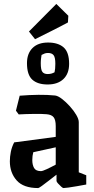

<svg xmlns="http://www.w3.org/2000/svg" viewBox="-20 -945 475 975"><path d="M174 10Q99 10 64.5 -29Q30 -68 30 -126Q30 -149 35 -174Q40 -199 52 -222L263 -250V-305Q263 -336 252.5 -349.5Q242 -363 216 -365Q194 -367 152 -366.5Q110 -366 75 -364L61 -383L80 -459Q130 -463 175.5 -463.5Q221 -464 260 -460Q275 -458 295 -442.5Q315 -427 334.5 -405.5Q354 -384 367 -362Q380 -340 380 -325V-70L418 -55V-8Q396 -4 371 0.5Q346 5 327 7.5Q308 10 302 10Q299 10 290.5 2.5Q282 -5 274.5 -13.5Q267 -22 267 -26V-58Q247 -43 227 -27Q207 -11 192 -0.5Q177 10 174 10ZM144 -132Q144 -108 153 -92Q162 -76 188 -76Q196 -76 217.5 -86Q239 -96 263 -109V-197L149 -172Q144 -154 144 -132ZM158 -746 127 -785 266 -925 327 -865 325 -831Q290 -812 244 -789Q198 -766 158 -746ZM222 -516Q171 -516 144 -540.5Q117 -565 117 -624Q117 -673 145 -701Q173 -729 224 -729Q275 -729 303 -704.5Q331 -680 331 -621Q331 -571 302 -543.5Q273 -516 222 -516ZM222 -569Q233 -569 241.5 -571.5Q250 -574 257 -578Q261 -595 261 -621Q261 -654 252 -665Q243 -676 224 -676Q213 -676 206 -673Q199 -670 191 -666Q190 -659 188.5 -648Q187 -637 187 -624Q187 -590 195.5 -579.5Q204 -569 222 -569Z"/></svg>

Font: Grenze Gotisch SemiBold
Style: Regular
Weight: 600
Designer: Renata Polastri
Foundry: Omnibus-Type
Version: Version 1.001